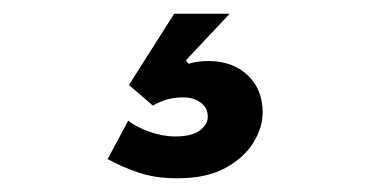

<svg xmlns="http://www.w3.org/2000/svg" viewBox="-20 -50 559 280"><path d="M167 126Q178 135 197.5 142Q217 149 236 149Q259 149 271 140.5Q283 132 283 120Q283 107 272.5 99.5Q262 92 247 92Q223 92 203 104L168 74L234 -30H315L251 38L255 43Q268 39 284 39Q319 39 341 59.5Q363 80 363 114Q363 136 349.5 158Q336 180 308.5 195Q281 210 239 210Q207 210 183 202Q159 194 137 182Z"/></svg>

Font: Haskoy Bold
Style: Regular
Weight: 700
Designer: Ertekin Erdin
Foundry: Ertekin Erdin
Version: Version 1.500; ttfautohint (v1.8.3)